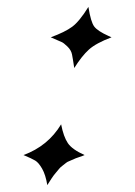

<svg xmlns="http://www.w3.org/2000/svg" viewBox="-20 -533 392 556"><path d="M225 -84Q221 -82 209 -78Q197 -74 194.5 -72.5Q192 -71 183 -67.5Q174 -64 171.5 -61.5Q169 -59 162 -54Q155 -49 151.5 -44.5Q148 -40 141.5 -32.5Q135 -25 129.5 -16.5Q124 -8 117 3Q112 -27 102 -44.5Q92 -62 82 -68Q72 -74 48 -84Q119 -110 157 -173Q164 -137 176.5 -118.5Q189 -100 225 -84ZM303 -425Q258 -408 237.5 -389.5Q217 -371 195 -336Q191 -363 188.5 -375.5Q186 -388 175 -398.5Q164 -409 159 -411Q154 -413 127 -425Q168 -440 189 -455.5Q210 -471 236 -513Q243 -469 253 -456Q263 -443 294 -429Q300 -426 303 -425Z"/></svg>

Font: Linux Libertine O
Style: Italic
Weight: 400
Italic angle: -12°
Designer: Philipp H. Poll
Foundry: Philipp H. Poll
Version: Version 5.1.6